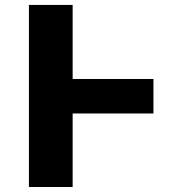

<svg xmlns="http://www.w3.org/2000/svg" viewBox="-20 -747 729 767"><path d="M95.5 0V-727.3H270.2V-431.5H593V-293.7H270.2V0Z"/></svg>

Font: Inter P Extra Bold
Style: Regular
Weight: 800
Designer: Rasmus Andersson
Foundry: rsms
Version: Version 3.018;git-588b23468